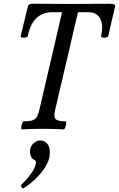

<svg xmlns="http://www.w3.org/2000/svg" viewBox="-20 -687 634 1024"><path d="M97 3Q93 3 93.5 -7.5Q94 -18 98 -29Q102 -40 106 -40Q139 -40 155 -46Q171 -52 177.5 -65Q184 -78 189 -97L311 -622H257Q208 -622 174.5 -590.5Q141 -559 128 -494Q127 -490 117.5 -487.5Q108 -485 99 -486.5Q90 -488 90 -494L129 -653Q131 -662 137.5 -664.5Q144 -667 162 -667Q212 -667 261.5 -666.5Q311 -666 361 -666Q411 -666 460.5 -666.5Q510 -667 560 -667Q580 -667 587 -664.5Q594 -662 594 -653L557 -494Q555 -489 545.5 -487Q536 -485 527.5 -486.5Q519 -488 519 -494Q525 -523 525 -540Q525 -578 506.5 -600Q488 -622 451 -622H396L273 -96Q266 -63 277 -51.5Q288 -40 330 -40Q334 -40 333 -29Q332 -18 328 -7.5Q324 3 320 3Q265 0 208 0Q153 0 97 3ZM107 316Q100 320 95 311.5Q90 303 95 297Q125 268 145 240Q165 212 171 187Q174 173 167 168Q152 162 146 149Q140 136 140 121Q140 96 157 79Q174 62 196 62Q218 62 232 79.5Q246 97 246 125Q246 158 229.5 189Q213 220 190 245.5Q167 271 144 289.5Q121 308 107 316Z"/></svg>

Font: Junicode Two Beta Condensed Medium
Style: Italic
Weight: 500
Width: 3
Italic angle: -9°
Version: Version 1.053; ttfautohint (v1.8.4)